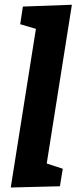

<svg xmlns="http://www.w3.org/2000/svg" viewBox="-20 -799 332 823"><path d="M26.1 4.7 144.8 -743.7 193.7 -657.7 66.6 -695.2 78.1 -770.9 288.1 -778.6 169.4 -29.5 118.1 -118.4 249 -75.7 236.8 -0.6Z"/></svg>

Font: Bitter Thin
Style: Italic
Weight: 100
Italic angle: -9°
Designer: Sol Matas, and Bitter project Authors
Foundry: Sol Matas
Version: Version 2.002